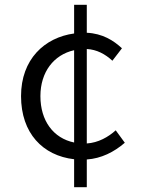

<svg xmlns="http://www.w3.org/2000/svg" viewBox="-20 -748 589 803"><path d="M290 35H343V-81C403 -85 457 -112 502 -151L464 -203C433 -175 391 -151 343 -148V-543C384 -541 420 -522 450 -494L490 -546C455 -579 408 -608 343 -611V-728H290V-608C166 -591 68 -500 68 -346C68 -191 159 -97 290 -82ZM290 -152C203 -170 149 -243 149 -346C149 -447 205 -519 290 -538Z"/></svg>

Font: Noto Sans CJK HK DemiLight
Style: Regular
Weight: 350
Designer: Ryoko NISHIZUKA 西塚涼子 (kana, bopomofo & ideographs); Paul D. Hunt (Latin, Greek & Cyrillic); Sandoll Communications 산돌커뮤니
Foundry: Adobe
Version: Version 2.004;hotconv 1.0.118;makeotfexe 2.5.65603